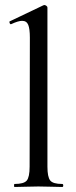

<svg xmlns="http://www.w3.org/2000/svg" viewBox="-20 -745 301 765"><path d="M38 0Q36 0 36 -6Q36 -12 38 -12Q75 -12 86.5 -25.5Q98 -39 98 -81L99 -595Q99 -630 92.5 -646Q86 -662 68 -662Q53 -662 25 -649Q21 -647 18.5 -653Q16 -659 19 -660L153 -724Q155 -725 157 -725Q160 -725 164.5 -722Q169 -719 169 -715V-81Q169 -40 180 -26Q191 -12 228 -12Q232 -12 232 -6Q232 0 228 0Q210 0 185.5 -1Q161 -2 133 -2Q106 -2 81.5 -1Q57 0 38 0Z"/></svg>

Font: Cormorant Garamond Light Medium
Style: Regular
Weight: 500
Version: Version 4.001